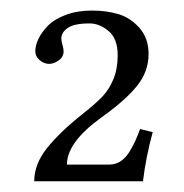

<svg xmlns="http://www.w3.org/2000/svg" viewBox="-20 -708 348 364"><path d="M73.2 -586.9Q63.5 -586.9 55.2 -594Q46.9 -601.1 46.9 -610.8Q46.9 -621.6 52.7 -634Q58.6 -646.5 70.6 -658.9Q82.5 -671.4 104.5 -679.7Q126.5 -688 154.3 -688Q181.6 -688 204.6 -681.2Q227.5 -674.3 244.6 -654.8Q261.7 -635.3 261.7 -605.5Q261.7 -572.8 240.2 -545.7Q218.8 -518.6 172.9 -485.8Q106.9 -438.5 106.9 -396H187.5Q198.7 -396 208.3 -402.1Q217.8 -408.2 224.9 -419.4Q231.9 -430.7 236.3 -440.4Q240.7 -450.2 245.6 -463.4L269.5 -457.5Q256.8 -411.1 251 -364.3H44.9Q44.9 -397 69.1 -427.2Q93.3 -457.5 135.7 -491.2Q161.6 -511.7 174.3 -525.1Q187 -538.6 195.1 -558.1Q203.1 -577.6 203.1 -603.5Q203.1 -634.8 185.8 -649.2Q168.5 -663.6 149.9 -663.6Q120.6 -663.6 108.4 -655Q96.2 -646.5 96.2 -634.8Q96.2 -630.9 98.4 -623Q100.6 -615.2 100.6 -610.8Q100.6 -600.1 91.3 -593.5Q82 -586.9 73.2 -586.9Z"/></svg>

Font: Libertinage
Style: f
Weight: 400
Designer: OSP
Foundry: OSP
Version: Version 1.0; 2008; OFL relea